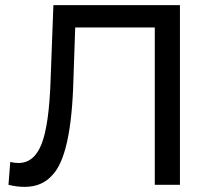

<svg xmlns="http://www.w3.org/2000/svg" viewBox="-20 -720 830 748"><path d="M76 8Q45 8 13 0L20 -89Q36 -85 52 -85Q113 -85 142 -159Q171 -233 177 -405L188 -700H681V0H583V-613H273L266 -408Q258 -114 184 -38Q144 8 76 8Z"/></svg>

Font: Argentum Novus
Style: Regular
Weight: 400
Designer: Julieta Ulanovsky
Foundry: Julieta Ulanovsky
Version: Version 7.20;July 27, 2021;FontCreator 13.0.0.2683 64-bit